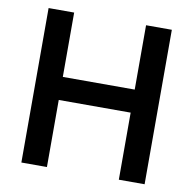

<svg xmlns="http://www.w3.org/2000/svg" viewBox="-80 -801 886 881"><g transform="rotate(10 363.0 -360.0)"><path d="M76.2 -719.7H195.3V-419.9H530.3V-719.7H650.4V0H530.3V-312.5H195.3V0H76.2Z"/></g></svg>

Font: Reddit Sans Chocolate SemiBold
Style: Regular
Weight: 600
Designer: Stephen Hutchings
Foundry: Reddit
Version: Version 1.011